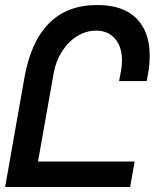

<svg xmlns="http://www.w3.org/2000/svg" viewBox="-34 -745 654 765"><path d="M353 -725Q456.5 -725 509.5 -671.8Q562.5 -618.5 562.5 -523Q562.5 -488 556 -452L550.5 -422H440.5L448.5 -464.5Q452 -484 452 -504.5Q452 -559.5 424 -591.2Q396 -623 349 -623Q309 -623 273.2 -600.8Q237.5 -578.5 213 -540Q188.5 -501.5 180 -454.5L117.5 -101.5H502.5L484.5 0H-13.5L63.5 -436.5Q88.5 -578 160.8 -651.5Q233 -725 353 -725Z"/></svg>

Font: JuliaMono SemiBoldItalic
Style: Regular
Weight: 600
Italic angle: -9°
Monospace: yes
Designer: cormullion
Foundry: corm
Version: Version 0.049; ttfautohint (v1.8.4)